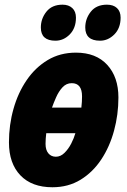

<svg xmlns="http://www.w3.org/2000/svg" viewBox="-20 -787 541 817"><path d="M203.1 9.8Q115.2 9.8 66.7 -41Q18.1 -91.8 18.1 -181.2Q18.1 -255.4 37.4 -323.7Q56.6 -392.1 93.5 -446Q130.4 -500 183.1 -531.5Q235.8 -563 303.2 -563Q388.7 -563 436.3 -511Q483.9 -459 483.9 -372.1Q483.9 -299.3 465.3 -231Q446.8 -162.6 410.9 -108.4Q375 -54.2 322.8 -22.2Q270.5 9.8 203.1 9.8ZM201.2 -329.1H326.2Q327.6 -340.3 328.4 -353.8Q329.1 -367.2 329.1 -377Q329.1 -433.1 285.2 -433.1Q262.2 -433.1 245.8 -415.3Q229.5 -397.5 218.8 -373Q208 -348.6 201.2 -329.1ZM217.8 -120.1Q237.8 -120.1 254.4 -136.5Q271 -152.8 283 -176Q294.9 -199.2 300.8 -220.2H176.8Q175.3 -209.5 174.6 -196.8Q173.8 -184.1 173.8 -174.8Q173.8 -148.9 185.8 -134.5Q197.8 -120.1 217.8 -120.1ZM405.8 -613.8Q342.8 -613.8 342.8 -669.9Q342.8 -707.5 366.5 -737.3Q390.1 -767.1 435.1 -767.1Q462.4 -767.1 477.8 -752.7Q493.2 -738.3 493.2 -711.9Q493.2 -667.5 466.6 -640.6Q439.9 -613.8 405.8 -613.8ZM215.8 -613.8Q153.8 -613.8 153.8 -669.9Q153.8 -707.5 177.5 -737.3Q201.2 -767.1 246.1 -767.1Q272 -767.1 287.6 -752.7Q303.2 -738.3 303.2 -711.9Q303.2 -667.5 276.9 -640.6Q250.5 -613.8 215.8 -613.8Z"/></svg>

Font: Open Sans Condensed ExtraBold
Style: Italic
Weight: 800
Width: 3
Italic angle: -12°
Designer: Monotype Design Team
Foundry: Monotype Imaging Inc.
Version: Version 3.003; ttfautohint (v1.8.4)